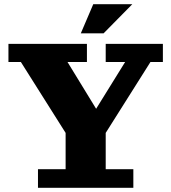

<svg xmlns="http://www.w3.org/2000/svg" viewBox="-20 -890 812 910"><path d="M298 -249 79 -596H20V-682H392V-596H300L453 -346H418L573 -596H481V-682H752V-596H693L474 -249ZM160 0V-88H291V-360H481V-88H612V0ZM363 -732 422 -870H607L471 -732Z"/></svg>

Font: Montagu Slab 144pt
Style: Bold
Weight: 700
Designer: Florian Karsten
Foundry: Florian Karsten
Version: Version 1.000